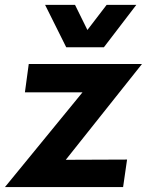

<svg xmlns="http://www.w3.org/2000/svg" viewBox="-46 -760 597 780"><path d="M-25.9 0 289.1 -384.8H55.2L70.8 -500H530.8L221.2 -110.8L470.2 -111.8L454.1 0ZM137.2 -740.2H258.8L309.1 -638.2L387.2 -740.2H507.8L376 -567.9H223.1Z"/></svg>

Font: Human Sans Bold
Style: Italic
Weight: 700
Italic angle: -8°
Designer: Tim Radville
Foundry: Continuum
Version: Version 1.000;FEAKit 1.0